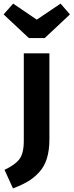

<svg xmlns="http://www.w3.org/2000/svg" viewBox="-63 -826 408 1065"><path d="M273 -806 325 -746 185 -615H97L-43 -746L10 -806L141 -717ZM211 -530V-53Q211 8 197 53Q183 98 154.5 129Q126 160 92.5 180Q59 200 9 219L-38 116Q20 89 44.5 57Q69 25 69 -44V-530Z"/></svg>

Font: FiraGO SemiBold
Style: Regular
Weight: 600
Designer: bBox Type
Foundry: bBox Type GmbH
Version: Version 1.001;PS 001.001;hotconv 1.0.88;makeotf.lib2.5.64775